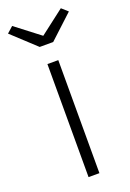

<svg xmlns="http://www.w3.org/2000/svg" viewBox="-182 -779 563 830"><g transform="rotate(-20 100.0 -363.5)"><path d="M75 0V-520H125V0ZM69 -601 -40 -702 -12 -727 100 -641 212 -727 240 -702 131 -601Z"/></g></svg>

Font: Lexend ExtraLight
Style: Regular
Weight: 200
Designer: Bonnie Shaver-Troup, Thomas Jockin
Foundry: Lexend
Version: Version 1.007; ttfautohint (v1.8.3)